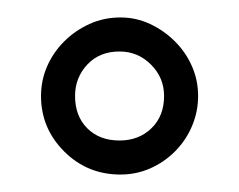

<svg xmlns="http://www.w3.org/2000/svg" viewBox="-20 -630 274 220"><path d="M118 -430Q80 -430 53.5 -456.5Q27 -483 27 -520Q27 -538 34 -554Q41 -570 53.5 -582.5Q66 -595 82.5 -602.5Q99 -610 118 -610Q136 -610 152 -602.5Q168 -595 180.5 -582.5Q193 -570 200 -554Q207 -538 207 -520Q207 -502 200 -485.5Q193 -469 180.5 -456.5Q168 -444 152 -437Q136 -430 118 -430ZM117 -571Q94 -571 80 -556Q66 -541 66 -520Q66 -497 80 -483Q94 -469 117 -469Q139 -469 153.5 -483Q168 -497 168 -520Q168 -541 153 -556Q138 -571 117 -571Z"/></svg>

Font: Moniqa ExtBd Paragraph
Style: Regular
Weight: 800
Designer: Rajesh Rajput
Foundry: Rajesh Rajput
Version: Version 1.000